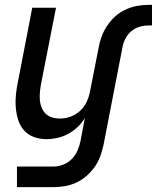

<svg xmlns="http://www.w3.org/2000/svg" viewBox="-20 -562 647 792"><path d="M199 210H50V125H200Q220 125 240 117.5Q260 110 275.5 94.5Q291 79 299.5 59.5Q308 40 312 20L330 -75Q318 -55 300 -38Q282 -21 260.5 -9.5Q239 2 216.5 7Q194 12 172 12Q144 12 119.5 3Q95 -6 78.5 -25Q62 -44 54.5 -69Q47 -94 45 -120.5Q43 -147 46 -174.5Q49 -202 55 -230L113 -530H211L149 -214Q146 -197 144.5 -180.5Q143 -164 144.5 -148Q146 -132 152 -117.5Q158 -103 169 -92.5Q180 -82 195 -77.5Q210 -73 227 -73Q248 -73 270 -80.5Q292 -88 309.5 -104Q327 -120 337 -141Q347 -162 351 -183L387 -366Q391 -389 399.5 -412Q408 -435 422.5 -456.5Q437 -478 456 -495Q475 -512 498 -522.5Q521 -533 545 -537.5Q569 -542 592 -542H607V-457H593Q574 -457 555.5 -451.5Q537 -446 521.5 -433Q506 -420 497 -402Q488 -384 485 -366L407 36Q402 59 393.5 82.5Q385 106 370.5 126.5Q356 147 336.5 164Q317 181 294 191.5Q271 202 247 206Q223 210 199 210Z"/></svg>

Font: Lode Dark Term
Style: Bold Italic
Weight: 700
Italic angle: -11°
Monospace: yes
Designer: Belleve Invis
Foundry: Belleve Invis
Version: Version 29.2.0